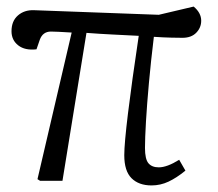

<svg xmlns="http://www.w3.org/2000/svg" viewBox="-20 -550 664 584"><path d="M441 14Q402 14 380 -8Q358 -30 358 -78Q358 -113 369.5 -207Q381 -301 402 -441Q363 -443 322.5 -445Q282 -447 243 -450L170 0H102L94 -5L198 -451Q150 -454 135 -454Q110 -454 101 -429L91 -400Q56 -396 35.5 -412Q15 -428 15 -455Q15 -486 34.5 -503Q54 -520 83 -519L463 -505L569 -530Q592 -511 592 -487Q592 -466 577 -450.5Q562 -435 535 -435Q525 -435 501.5 -435.5Q478 -436 448 -438Q439 -364 433 -298Q427 -232 424 -180.5Q421 -129 421 -100Q421 -66 431.5 -53.5Q442 -41 463 -41Q488 -41 525 -64L544 -31Q517 -9 492.5 2.5Q468 14 441 14Z"/></svg>

Font: Literata 12pt Light
Style: Italic
Weight: 300
Italic angle: -2°
Designer: Latin by Veronika Burian and Jose Scaglione. Greek by Irene Vlachou. Cyrillic by Vera Evstafieva
Foundry: TypeTogether
Version: Version 3.002